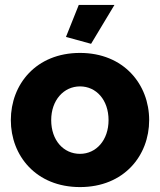

<svg xmlns="http://www.w3.org/2000/svg" viewBox="-20 -750 650 780"><path d="M445 -730H300L248 -600L350 -572ZM305 10C484 10 586 -118 586 -262C586 -407 483 -535 305 -535C126 -535 24 -407 24 -262C24 -118 126 10 305 10ZM188 -262C188 -343 239 -399 305 -399C371 -399 421 -344 421 -262C421 -181 371 -125 305 -125C238 -125 188 -180 188 -262Z"/></svg>

Font: Raleway
Style: ExtraBold
Weight: 800
Designer: Matt McInerney, Pablo Impallari, Rodrigo Fuenzalida
Foundry: Matt McInerney, Pablo Impallari, Rodrigo Fuenzalida
Version: Version 3.000